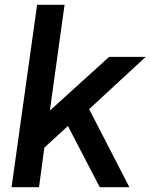

<svg xmlns="http://www.w3.org/2000/svg" viewBox="-20 -777 625 797"><path d="M28 0H142L164 -164L262 -254L394 0H517L350 -324L585 -541H433L187 -318L248 -757H134Z"/></svg>

Font: Mluvka SemiBold
Style: Italic
Weight: 600
Italic angle: -8°
Designer: Modified by Jiří Krblich, Original typeface by Gumpita Rahayu
Foundry: Gumpita Rahayu & Jiří Krblich
Version: Version 2.000;Glyphs 3.1.1 (3134)